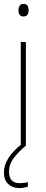

<svg xmlns="http://www.w3.org/2000/svg" viewBox="-21 -742 237 979"><path d="M99 -722Q115 -722 120 -712Q125 -702 125 -690Q125 -677 119.5 -667.5Q114 -658 98 -658Q84 -658 78.5 -667.5Q73 -677 73 -690Q73 -702 78.5 -712Q84 -722 99 -722ZM111 -528V0H85V-528ZM25 133Q25 192 79 192Q91 192 103 190.5Q115 189 121 186V210Q114 212 102.5 214.5Q91 217 77 217Q43 217 21 196.5Q-1 176 -1 137Q-1 63 93 -10L112 0Q75 30 50 62.5Q25 95 25 133Z"/></svg>

Font: Noto Sans Myanmar SemiCondensed Thin
Style: Regular
Weight: 100
Width: 4
Designer: Monotype Design Team
Foundry: Monotype Imaging Inc.
Version: Version 2.107; ttfautohint (v1.8.4.7-5d5b)